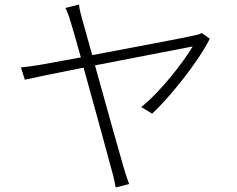

<svg xmlns="http://www.w3.org/2000/svg" viewBox="-20 -798 1040 843"><path d="M866 -653C857 -648 843 -644 831 -642C798 -634 567 -590 385 -556L342 -709C334 -739 328 -760 327 -778L267 -763C276 -747 283 -726 292 -696C297 -680 314 -622 335 -546L165 -515C132 -509 104 -505 72 -502L89 -448C119 -455 224 -477 347 -501C396 -326 459 -93 472 -45C479 -22 484 5 488 25L547 10C539 -11 530 -38 524 -59C509 -109 448 -328 397 -511C587 -548 798 -589 826 -594C786 -526 684 -394 600 -328L648 -299C729 -374 854 -532 901 -628Z"/></svg>

Font: Noto Sans Japanese Light
Style: Regular
Weight: 300
Designer: Ryoko NISHIZUKA (kana & ideographs); Paul D. Hunt (Latin, Greek & Cyrillic); Wenlong ZHANG (bopomofo); Sandoll Communica
Foundry: Adobe Systems Incorporated
Version: Version 1.000;PS 1;hotconv 1.0.78;makeotf.lib2.5.61930